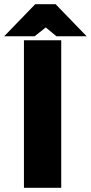

<svg xmlns="http://www.w3.org/2000/svg" viewBox="-56 -895 433 915"><path d="M58.1 0V-703.1H235.8V0ZM111.8 -875H209L356.9 -722.2H212.9L162.1 -764.2L108.9 -722.2H-36.1Z"/></svg>

Font: LT Superior Black
Style: Regular
Weight: 900
Designer: Daniel Lyons
Foundry: LyonsType
Version: Version 2.005